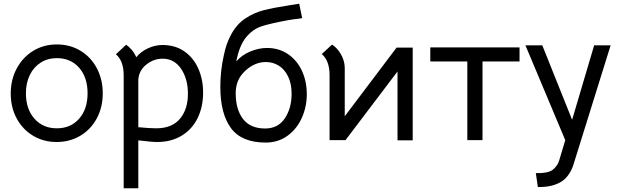

<svg xmlns="http://www.w3.org/2000/svg" viewBox="-20 -757 3337 1037"><path d="M38 -252Q38 -327 70.5 -387.5Q103 -448 159.5 -482.5Q216 -517 287 -517Q358 -517 414.5 -483Q471 -449 503 -388.5Q535 -328 535 -253Q535 -178 503 -118Q471 -58 414 -24Q357 10 286 10Q215 10 158.5 -24Q102 -58 70 -117.5Q38 -177 38 -252ZM453 -253Q453 -339 407.5 -391Q362 -443 287 -443Q238 -443 200 -419Q162 -395 141 -352Q120 -309 120 -253Q120 -168 166 -116Q212 -64 287 -64Q362 -64 407.5 -116Q453 -168 453 -253Z M1077 -257Q1077 -180 1047.5 -119.5Q1018 -59 961.5 -24.5Q905 10 829 10Q799 10 727 1V260H648V-350Q648 -428 606 -464L661 -515Q676 -506 691 -488.5Q706 -471 716 -448Q740 -478 779 -496Q818 -514 857 -514Q927 -514 976.5 -479Q1026 -444 1051.5 -385.5Q1077 -327 1077 -257ZM995 -251Q995 -331 958 -385.5Q921 -440 859 -440Q810 -440 770.5 -408.5Q731 -377 727 -328V-70Q787 -64 824 -64Q908 -64 951.5 -115Q995 -166 995 -251Z M1170 -288Q1170 -375 1189 -459Q1201 -520 1228 -570Q1258 -626 1304.5 -657Q1351 -688 1403 -701.5Q1455 -715 1540 -728L1596 -737L1612 -659Q1590 -655 1568 -653L1536 -648Q1438 -630 1391.5 -614.5Q1345 -599 1309 -555.5Q1273 -512 1256 -425Q1286 -460 1332 -479Q1378 -498 1422 -498Q1486 -498 1535 -465Q1584 -432 1610.5 -375Q1637 -318 1637 -248Q1637 -180 1610 -120Q1583 -60 1532.5 -23.5Q1482 13 1415 13Q1285 13 1227.5 -65Q1170 -143 1170 -288ZM1555 -250Q1555 -305 1536 -344Q1517 -383 1485.5 -402.5Q1454 -422 1416 -422Q1357 -422 1306 -376Q1277 -349 1265 -319Q1253 -289 1253 -254Q1253 -166 1292.5 -114.5Q1332 -63 1412 -63Q1482 -63 1518.5 -118Q1555 -173 1555 -250Z M2209 -500V1H2127V-371L1846 0H1760V-351Q1760 -429 1718 -465L1773 -516Q1798 -502 1819.5 -467Q1841 -432 1842 -392V-129L2122 -500Z M2504 -425H2304V-501H2786V-425H2586V0H2504Z M2964 161Q2976 152 2986 138.5Q2996 125 3000 110L3033 0L2818 -512H2909L3070 -110L3189 -512H3278L3076 136Q3068 161 3052 184.5Q3036 208 3015 222Q2965 255 2885 253L2874 178Q2937 180 2964 161Z"/></svg>

Font: Bellota Text
Style: Bold
Weight: 700
Designer: Kemie Guaida
Foundry: Kemie Guaida
Version: Version 4.001